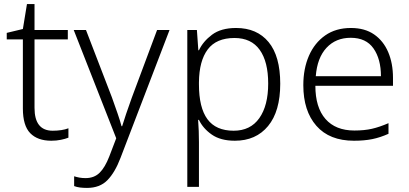

<svg xmlns="http://www.w3.org/2000/svg" viewBox="-20 -745 2000 940"><path d="M238 -105Q260 -105 280 -108Q300 -111 315 -117V-71Q300 -65 278 -60.5Q256 -56 231 -56Q164 -56 128 -93Q92 -130 92 -214V-552H13V-584L92 -603L112 -725H149V-598H312V-552H149V-217Q149 -105 238 -105Z M341 -598H401L528 -268Q544 -223 556 -188.5Q568 -154 575 -127H578Q593 -177 625 -266L749 -598H810L570 28Q543 99 506 137Q469 175 406 175Q387 175 371.5 173Q356 171 343 166V118Q355 122 369 124.5Q383 127 399 127Q441 127 467.5 101Q494 75 515 21L549 -68Z M1136 -608Q1238 -608 1295 -539Q1352 -470 1352 -335Q1352 -200 1292.5 -128Q1233 -56 1130 -56Q1060 -56 1017 -86Q974 -116 954 -158H950Q952 -133 953 -103.5Q954 -74 954 -49V170H897V-598H944L951 -499H954Q974 -542 1018 -575Q1062 -608 1136 -608ZM1128 -559Q1039 -559 997 -503Q955 -447 954 -342V-332Q954 -218 995.5 -161.5Q1037 -105 1124 -105Q1206 -105 1249.5 -166.5Q1293 -228 1293 -336Q1293 -443 1251.5 -501Q1210 -559 1128 -559Z M1698 -608Q1766 -608 1811.5 -576.5Q1857 -545 1880.5 -490Q1904 -435 1904 -364V-325H1524Q1524 -219 1573.5 -162.5Q1623 -106 1715 -106Q1764 -106 1801 -114.5Q1838 -123 1882 -142V-90Q1842 -72 1803 -64Q1764 -56 1713 -56Q1593 -56 1529 -129Q1465 -202 1465 -328Q1465 -409 1492.5 -472Q1520 -535 1572 -571.5Q1624 -608 1698 -608ZM1697 -560Q1624 -560 1578.5 -511Q1533 -462 1526 -372H1845Q1845 -456 1808.5 -508Q1772 -560 1697 -560Z"/></svg>

Font: Noto Sans Malayalam UI Light
Style: Regular
Weight: 300
Designer: Jelle Bosma - Monotype Design Team
Foundry: Monotype Imaging Inc.
Version: Version 2.104; ttfautohint (v1.8.4.7-5d5b)